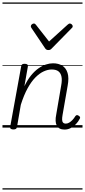

<svg xmlns="http://www.w3.org/2000/svg" viewBox="-20 -1030 686 1550"><path d="M501 16Q478 16 462.5 8Q447 0 438.5 -16Q430 -32 429 -54.5Q428 -77 434 -106L474 -340Q482 -382 476.5 -410.5Q471 -439 452 -454Q433 -469 397 -469Q367 -469 333.5 -454Q300 -439 266.5 -405.5Q233 -372 203 -317.5Q173 -263 148 -184L117 -4Q115 6 108.5 10.5Q102 15 87 15Q75 15 67.5 10Q60 5 62 -5L151 -495Q153 -506 159 -510.5Q165 -515 179 -515Q194 -515 200.5 -509.5Q207 -504 205 -493L177 -334Q202 -386 231 -421.5Q260 -457 291 -478.5Q322 -500 351.5 -509.5Q381 -519 408 -519Q452 -519 482.5 -500Q513 -481 525.5 -441Q538 -401 526 -337L485 -102Q481 -79 481.5 -63.5Q482 -48 489.5 -40Q497 -32 510 -32Q525 -32 538.5 -40Q552 -48 565 -61.5Q578 -75 588 -92Q593 -99 599.5 -100.5Q606 -102 615 -96Q625 -90 626.5 -83.5Q628 -77 623 -70Q612 -48 593.5 -28.5Q575 -9 551.5 3.5Q528 16 501 16ZM544 -840Q552 -840 559.5 -833Q567 -826 567 -818Q567 -813 565 -809.5Q563 -806 559 -803L398 -639Q391 -631 384.5 -628.5Q378 -626 370 -626Q362 -626 356 -629Q350 -632 345 -639L234 -804Q231 -808 230 -811.5Q229 -815 229 -818Q229 -827 237 -833.5Q245 -840 253 -840Q259 -840 262.5 -837.5Q266 -835 270 -830L376 -695L525 -830Q531 -835 535 -837.5Q539 -840 544 -840ZM0 490H646V500H0ZM0 -20H646V0H0ZM0 -505H646V-500H0ZM0 -1010H646V-1000H0Z"/></svg>

Font: Playwrite ZA Guides
Style: Regular
Weight: 400
Designer: Veronika Burian, José Scaglione
Foundry: TypeTogether
Version: Version 1.003